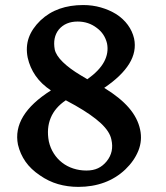

<svg xmlns="http://www.w3.org/2000/svg" viewBox="-20 -730 657 762"><path d="M51.3 -155.8Q27.8 -273.4 182.1 -371.1Q144 -396.5 121.3 -429.2Q98.6 -461.9 89.8 -501.5Q81.5 -543.9 94.2 -580.1Q106.9 -616.2 140.6 -648.9Q173.8 -680.2 216.1 -695.1Q258.3 -710 310.1 -710Q347.2 -710 380.4 -700.4Q413.6 -690.9 441.4 -673.8Q469.2 -655.8 487.3 -631.1Q505.4 -606.4 512.2 -577.1Q522.9 -525.9 492.9 -477.1Q462.9 -428.2 393.6 -381.3Q456.5 -342.8 491.5 -302.2Q526.4 -261.7 536.1 -215.8Q545.4 -172.4 529.1 -131.8Q512.7 -91.3 477.5 -57.6Q440.9 -22.9 393.8 -5.6Q346.7 11.7 291 11.7Q248.5 11.7 210.4 0.7Q172.4 -10.3 138.2 -34.2Q102.5 -58.1 81.3 -88.4Q60.1 -118.7 51.3 -155.8ZM326.7 -415.5Q374.5 -449.7 393.3 -485.1Q412.1 -520.5 404.8 -557.6Q395.5 -596.2 364.3 -619.1Q331.5 -644.5 288.1 -644.5Q240.2 -644.5 213.4 -612.8Q188.5 -581.5 197.3 -533.2Q202.6 -509.8 229.5 -483.6Q256.3 -457.5 300.3 -431.2ZM241.2 -332Q198.2 -303.2 181.2 -262Q164.1 -220.7 173.8 -168.9Q179.7 -142.6 193.4 -121.1Q207 -99.6 226.6 -84.5Q246.1 -69.3 270.8 -61.3Q295.4 -53.2 323.2 -53.2Q349.6 -53.2 368.9 -62.3Q388.2 -71.3 403.3 -89.8Q433.6 -127 421.9 -176.8Q415.5 -208 380.1 -241Q344.7 -273.9 278.8 -311.5Z"/></svg>

Font: IranNastaliq
Style: Regular
Weight: 400
Designer: Hossein Zahedi
Version: Version 1.5